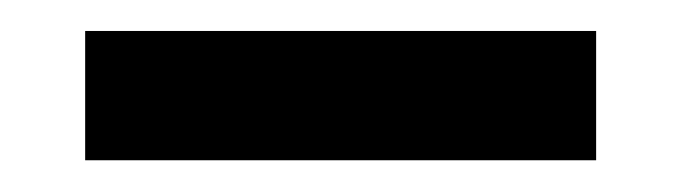

<svg xmlns="http://www.w3.org/2000/svg" viewBox="-20 -702 440 124"><path d="M35 -598.5V-682H365V-598.5Z"/></svg>

Font: Overpass Medium
Style: Regular
Weight: 500
Designer: Delve Withrington, Dave Bailey, Thomas Jockin
Foundry: Delve Fonts LLC
Version: Version 4.000